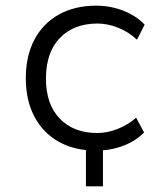

<svg xmlns="http://www.w3.org/2000/svg" viewBox="-20 -523 563 677"><path d="M283 134V-31H343V134ZM318 8Q243 8 187.5 -23Q132 -54 101.5 -111.5Q71 -169 71 -247Q71 -326 101.5 -383.5Q132 -441 188 -472Q244 -503 319 -503Q370 -503 415.5 -485Q461 -467 490 -436L463 -383Q433 -411 396 -425.5Q359 -440 324 -440Q240 -440 191 -389Q142 -338 142 -246Q142 -155 191 -104.5Q240 -54 323 -54Q358 -54 395 -68.5Q432 -83 460 -108L488 -56Q459 -26 414.5 -9Q370 8 318 8Z"/></svg>

Font: Nunito Sans 7pt Light
Style: Regular
Weight: 300
Designer: Vernon Adams
Foundry: Vernon Adams
Version: Version 3.101;gftools[0.9.27]